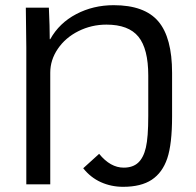

<svg xmlns="http://www.w3.org/2000/svg" viewBox="-20 -718 763 748"><path d="M459.5 9.8C506.3 9.8 543.6 0.6 571.3 -17.8C599 -36.2 619.1 -63.9 631.6 -100.8C644.1 -137.8 650.4 -192.4 650.4 -264.6V-434.1C650.4 -525.9 632.5 -592.8 596.7 -634.8C560.9 -676.8 502.9 -697.8 422.9 -697.8C369.8 -697.8 321.2 -686.2 277.1 -663.1C233 -640 199.2 -607.4 175.8 -565.4H173.8C173.8 -597 172.7 -637.9 170.4 -688H80.6L82.5 -533.2V0H175.8V-435.1C175.8 -467.9 185.6 -498.9 205.3 -527.8C225 -556.8 251.8 -579.8 285.6 -596.7C319.5 -613.6 355.8 -622.1 394.5 -622.1C452.1 -622.1 493.7 -606.4 519.3 -575C544.8 -543.5 557.6 -493.2 557.6 -423.8V-266.6C557.6 -210.6 554.5 -169.4 548.3 -143.1C542.2 -116.7 532.1 -97.1 518.3 -84.2C504.5 -71.4 485.7 -64.9 461.9 -64.9C427.4 -64.9 395.5 -82.8 366.2 -118.7L304.2 -62.5C323.4 -38.4 346.4 -20.3 373 -8.3C399.7 3.7 428.5 9.8 459.5 9.8Z"/></svg>

Font: Arimo
Style: Regular
Weight: 400
Designer: Steve Matteson
Foundry: Monotype Imaging Inc.
Version: Version 1.32